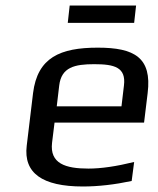

<svg xmlns="http://www.w3.org/2000/svg" viewBox="-20 -667 575 697"><path d="M335 -494C198 -494 116 -458 100 -329L77 -138C65 -39 133 10 281 10C337 10 397 3 458 -10L467 -79C402 -63 347 -55 301 -55C218 -55 160 -73 169 -149L178 -222H503L516 -329C532 -458 468 -494 335 -494ZM322 -434C395 -434 438 -423 430 -357L421 -281H186L195 -357C203 -423 251 -434 322 -434ZM467 -584 474 -647H233L226 -584Z"/></svg>

Font: Gamestation Text
Style: Italic
Weight: 400
Designer: Jonas Hecksher
Foundry: Jonas Hecksher, Playtypeª, e-types AS
Version: Version 1.003